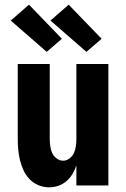

<svg xmlns="http://www.w3.org/2000/svg" viewBox="-20 -794 540 822"><path d="M190 8Q167 8 145 -1Q123 -10 107 -26.5Q91 -43 81 -64.5Q71 -86 65.5 -108.5Q60 -131 58 -154Q56 -177 56 -200V-520H193V-200Q193 -185 195 -169.5Q197 -154 203 -140Q209 -126 222 -116Q235 -106 250 -106Q265 -106 278 -116Q291 -126 297 -140Q303 -154 305 -169.5Q307 -185 307 -200V-520H444V0H307V-86Q301 -67 290.5 -49.5Q280 -32 264.5 -18.5Q249 -5 229.5 1.5Q210 8 190 8ZM350 -572 196 -706 274 -774 415 -628ZM180 -572 26 -706 104 -774 245 -628Z"/></svg>

Font: Iosevka Heavy
Style: Regular
Weight: 900
Monospace: yes
Designer: Belleve Invis
Foundry: Belleve Invis
Version: Version 32.5.0; ttfautohint (v1.8.4)